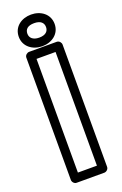

<svg xmlns="http://www.w3.org/2000/svg" viewBox="-179 -974 667 1049"><g transform="rotate(-20 155.0 -449.5)"><path d="M208.6 -25H98V-686H208.6ZM233.6 25C244.3 25 258.6 15.1 258.6 0V-711C258.6 -721.7 248.7 -736 233.6 -736H73C62.3 -736 48 -726.1 48 -711V0C48 10.7 57.9 25 73 25ZM152.2 -790C115.6 -790 98 -808.4 98 -832C98 -857.5 114.3 -874 152.2 -874C189.8 -874 206.4 -856.4 206.4 -832C206.4 -807.6 189.8 -790 152.2 -790ZM152.2 -740C208.2 -740 256.4 -774.4 256.4 -832C256.4 -889.6 208.2 -924 152.2 -924C96.6 -924 48 -890.8 48 -832C48 -774.6 97.1 -740 152.2 -740Z"/></g></svg>

Font: Asimov
Style: WidOu
Weight: 500
Designer: Google
Version: Version 2.000980; 2014